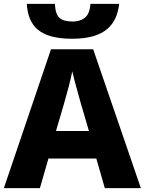

<svg xmlns="http://www.w3.org/2000/svg" viewBox="-20 -971 747 991"><path d="M446.8 -951.2C444.3 -916.5 434.6 -892.6 418 -879.4C401.4 -866.2 380.4 -859.9 355 -859.9C325.2 -859.9 302.7 -865.7 288.1 -877.9C273.4 -890.1 265.1 -914.6 263.2 -951.2H118.2C126 -835.4 185.1 -771 353 -771C521.5 -771 582.5 -842.8 595.2 -951.2ZM707 0 460.9 -716.8H243.2L0 0H186L230 -152.8H477.1L521 0ZM439 -294.9H269L311 -438C320.3 -469.7 345.7 -561 353 -603C362.3 -561 387.7 -472.2 397 -438Z"/></svg>

Font: Noto Reveo Sans
Style: Regular
Weight: 800
Designer: Monotype Design Team
Foundry: Monotype Imaging Inc.
Version: Version 2.007